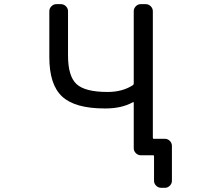

<svg xmlns="http://www.w3.org/2000/svg" viewBox="-20 -775 1040 933"><path d="M310.5 -505.9Q310.5 -404.3 352.1 -366.2Q393.6 -328.1 502.9 -328.1Q575.2 -328.1 626 -361.3Q629.9 -364.3 629.9 -369.1V-720.7Q629.9 -734.4 640.1 -744.6Q650.4 -754.9 664.1 -754.9H687.5Q702.1 -754.9 712.4 -744.6Q722.7 -734.4 722.7 -720.7V-105.5Q722.7 -100.6 726.6 -100.6H781.2Q794.9 -100.6 805.2 -90.3Q815.4 -80.1 815.4 -66.4V103.5Q815.4 117.2 805.2 127.4Q794.9 137.7 781.2 137.7H763.7Q749 137.7 738.8 127.4Q728.5 117.2 728.5 103.5V-15.6Q728.5 -20.5 724.6 -20.5H715.8H685.5H664.1Q650.4 -20.5 640.1 -30.8Q629.9 -41 629.9 -54.7V-275.4Q629.9 -280.3 626 -278.3Q571.3 -248 493.2 -248Q490.2 -248 488.3 -248Q344.7 -248 282.2 -305.7Q219.7 -363.3 219.7 -497.1V-720.7Q219.7 -734.4 230 -744.6Q240.2 -754.9 253.9 -754.9H275.4Q290 -754.9 300.3 -744.6Q310.5 -734.4 310.5 -720.7Z"/></svg>

Font: Rounded-L Mgen+ 2m regular
Style: Regular
Weight: 400
Designer: [Source Han Sans]
Ryoko NISHIZUKA  (kana & ideographs); Paul D. Hunt (Latin, Greek & Cyrillic); Wenlong ZHANG  (bopomofo
Version: Version 1.059.20150602